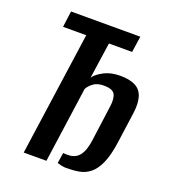

<svg xmlns="http://www.w3.org/2000/svg" viewBox="-113 -677 682 763"><g transform="rotate(20 228.0 -295.5)"><path d="M73 0 147 -523H49L58 -591H351L341 -523H243L221 -371Q233 -388 261.5 -403Q290 -418 330 -418Q369 -418 393 -406Q417 -394 426 -367Q435 -340 429 -296L411 -166Q403 -109 388 -75.5Q373 -42 352.5 -25.5Q332 -9 307 -4.5Q282 0 252 0Q243 0 231.5 -2.5Q220 -5 214 -7L221 -52Q225 -51 230.5 -51Q236 -51 241 -51Q273 -51 290 -73Q307 -95 313 -141L333 -289Q338 -324 328.5 -341.5Q319 -359 282 -359Q254 -359 237.5 -346.5Q221 -334 214 -320L169 0Z"/></g></svg>

Font: Alumni Sans SemiBold
Style: Italic
Weight: 600
Italic angle: -8°
Version: Version 1.016